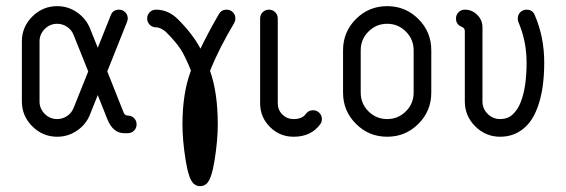

<svg xmlns="http://www.w3.org/2000/svg" viewBox="-20 -444 1887 640"><path d="M170.6 -423.5Q207.1 -423.5 236.8 -402.9Q266.5 -382.4 280 -349.4L305.9 -284.7L349.4 -393.5Q356.5 -411.8 376.5 -411.8Q388.8 -411.8 397.4 -403.2Q405.9 -394.7 405.9 -382.4Q405.9 -378.2 403.5 -371.2L337.6 -205.9L392.4 -68.2Q396.5 -58.8 405.9 -58.8Q418.2 -58.8 426.8 -50.3Q435.3 -41.8 435.3 -29.4Q435.3 -17.1 426.8 -8.5Q418.2 0 405.9 0H394.1Q356.5 0 337.6 -47.1L305.9 -127.1L280 -62.4Q267.1 -29.4 237.1 -8.8Q207.1 11.8 170.6 11.8Q122.4 11.8 87.6 -22.9Q52.9 -57.6 52.9 -105.9V-305.9Q52.9 -354.1 87.6 -388.8Q122.4 -423.5 170.6 -423.5ZM170.6 -364.7Q146.5 -364.7 129.1 -347.4Q111.8 -330 111.8 -305.9V-105.9Q111.8 -81.8 129.1 -64.4Q146.5 -47.1 170.6 -47.1Q188.8 -47.1 203.8 -57.4Q218.8 -67.6 225.3 -84.1L274.1 -205.9L225.3 -327.6Q218.8 -344.1 203.8 -354.4Q188.8 -364.7 170.6 -364.7Z M500 -411.8Q541.2 -411.8 573.5 -379.4Q622.9 -330 648.2 -281.8Q675.9 -339.4 710 -397.6Q718.2 -411.8 735.3 -411.8Q747.6 -411.8 756.2 -403.2Q764.7 -394.7 764.7 -382.4Q764.7 -375.3 760.6 -367.1Q711.8 -285.9 680 -208.2Q705.9 -135.9 705.9 -29.4Q705.9 23.5 695.3 90Q690.6 119.4 684.7 137.6Q682.4 146.5 677.6 155.9Q672.4 164.7 670.6 166.5Q660.6 176.5 647.1 176.5Q633.5 176.5 623.5 166.5Q621.8 164.7 616.5 155.9Q611.8 146.5 609.4 137.6Q603.5 119.4 598.8 90Q588.2 23.5 588.2 -29.4Q588.2 -134.1 616.5 -208.8Q597.1 -257.1 581.5 -280.9Q565.9 -304.7 532.4 -338.2Q528.8 -341.8 518.8 -347.4Q508.8 -352.9 500 -352.9Q487.6 -352.9 479.1 -361.5Q470.6 -370 470.6 -382.4Q470.6 -394.7 479.1 -403.2Q487.6 -411.8 500 -411.8Z M905.9 -382.4V-100Q905.9 -77.6 921.2 -62.4Q936.5 -47.1 958.8 -47.1Q987.1 -47.1 999.4 -64.1Q1008.2 -76.5 1023.5 -76.5Q1035.9 -76.5 1044.4 -67.9Q1052.9 -59.4 1052.9 -47.1Q1052.9 -37.1 1047.6 -30Q1017.1 11.8 958.8 11.8Q912.4 11.8 879.7 -20.9Q847.1 -53.5 847.1 -100V-382.4Q847.1 -394.7 855.6 -403.2Q864.1 -411.8 876.5 -411.8Q888.8 -411.8 897.4 -403.2Q905.9 -394.7 905.9 -382.4Z M1417.6 -276.5V-135.3Q1417.6 -74.1 1374.7 -31.2Q1331.8 11.8 1270.6 11.8Q1209.4 11.8 1166.5 -31.2Q1123.5 -74.1 1123.5 -135.3V-276.5Q1123.5 -337.6 1166.5 -380.6Q1209.4 -423.5 1270.6 -423.5Q1331.8 -423.5 1374.7 -380.6Q1417.6 -337.6 1417.6 -276.5ZM1182.4 -276.5V-135.3Q1182.4 -98.8 1208.2 -72.9Q1234.1 -47.1 1270.6 -47.1Q1307.1 -47.1 1332.9 -72.9Q1358.8 -98.8 1358.8 -135.3V-276.5Q1358.8 -312.9 1332.9 -338.8Q1307.1 -364.7 1270.6 -364.7Q1234.1 -364.7 1208.2 -338.8Q1182.4 -312.9 1182.4 -276.5Z M1529.4 -411.8Q1553.5 -411.8 1570.9 -394.4Q1588.2 -377.1 1588.2 -352.9V-105.9Q1588.2 -81.8 1605.6 -64.4Q1622.9 -47.1 1647.1 -47.1Q1671.8 -47.1 1688.2 -61.8Q1705.9 -77.6 1715.9 -104.1Q1735.3 -152.9 1735.3 -235.3Q1735.3 -306.5 1708.2 -370Q1705.9 -374.7 1705.9 -382.4Q1705.9 -394.7 1714.4 -403.2Q1722.9 -411.8 1735.3 -411.8Q1754.7 -411.8 1762.4 -394.1Q1794.1 -320.6 1794.1 -235.3Q1794.1 -142.9 1770.6 -82.9Q1754.7 -40.6 1727.1 -17.1Q1693.5 11.8 1647.1 11.8Q1598.8 11.8 1564.1 -22.9Q1529.4 -57.6 1529.4 -105.9V-341.2Q1529.4 -350.6 1517.6 -355.3Q1500 -362.9 1500 -382.4Q1500 -394.7 1508.5 -403.2Q1517.1 -411.8 1529.4 -411.8Z"/></svg>

Font: OpenGost Type B TT
Style: Regular
Weight: 400
Version: Version 0.3